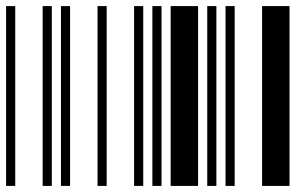

<svg xmlns="http://www.w3.org/2000/svg" viewBox="-20 -610 1000 630"><path d="M0 0V-590H30V0ZM120 0V-590H150V0ZM180 0V-590H210V0ZM300 0V-590H330V0ZM420 0V-590H450V0ZM480 0V-590H510V0ZM540 0V-590H630V0ZM660 0V-590H690V0ZM720 0V-590H750V0ZM840 0V-590H930V0Z"/></svg>

Font: Libre Barcode 39 Extended
Style: Regular
Weight: 400
Version: Version 1.005; ttfautohint (v1.8.3)